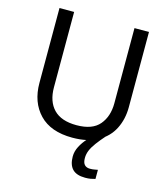

<svg xmlns="http://www.w3.org/2000/svg" viewBox="-133 -817 997 1140"><g transform="rotate(15 365.5 -247.0)"><path d="M466 107Q466 136 478 148.5Q490 161 511 161Q528 161 539.5 158.5Q551 156 559 155V211Q545 215 531 217.5Q517 220 497 220Q444 220 419 194Q394 168 394 117Q394 85 410 54.5Q426 24 449 -1Q472 -26 492 -40L555 -51Q525 -17 505 10Q485 37 475.5 60Q466 83 466 107ZM640 -252Q640 -178 610 -118.5Q580 -59 518.5 -24.5Q457 10 362 10Q229 10 159.5 -62.5Q90 -135 90 -254V-714H180V-251Q180 -164 226.5 -116Q273 -68 367 -68Q464 -68 507.5 -119.5Q551 -171 551 -252V-714H640Z"/></g></svg>

Font: Noto Sans Canadian Aboriginal
Style: Regular
Weight: 400
Designer: Monotype Design Team, Typotheque's Kevin King
Foundry: Monotype Imaging Inc.
Version: Version 2.002